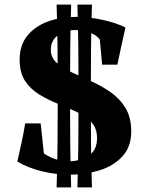

<svg xmlns="http://www.w3.org/2000/svg" viewBox="-20 -746 642 831"><path d="M288 65H225Q228 -24 229 -125Q230 -226 230 -330.5Q230 -435 229 -536Q228 -637 225 -726H288Q285 -637 284 -536Q283 -435 283 -330.5Q283 -226 284 -125Q285 -24 288 65ZM378 65H315Q318 -24 319 -125Q320 -226 320 -330.5Q320 -435 319 -536Q318 -637 315 -726H378Q375 -637 374 -536Q373 -435 373 -330.5Q373 -226 374 -125Q375 -24 378 65ZM307 -673Q363 -673 422 -660.5Q481 -648 523 -627Q512 -578 504 -541.5Q496 -505 488 -466H422L412 -575Q397 -595 367 -605.5Q337 -616 304 -616Q264 -616 232 -594Q200 -572 200 -530Q200 -497 225 -474.5Q250 -452 289.5 -433.5Q329 -415 373.5 -395Q418 -375 458 -347.5Q498 -320 523 -279Q548 -238 548 -177Q548 -111 510 -69.5Q472 -28 411.5 -9Q351 10 283 10Q221 10 160 -5Q99 -20 55 -47Q65 -92 73 -127.5Q81 -163 89 -212H156L170 -82Q193 -66 220.5 -57Q248 -48 278 -48Q326 -48 363 -71.5Q400 -95 400 -149Q400 -191 375.5 -217Q351 -243 313 -261Q275 -279 232.5 -296Q190 -313 151.5 -336Q113 -359 89 -395Q65 -431 65 -488Q65 -550 98 -591Q131 -632 186.5 -652.5Q242 -673 307 -673Z"/></svg>

Font: Alkalami
Style: Regular
Weight: 400
Designer: Becca Hirsbrunner Spalinger
Foundry: SIL International
Version: Version 2.000